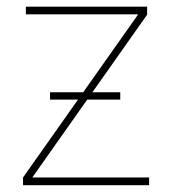

<svg xmlns="http://www.w3.org/2000/svg" viewBox="-20 -542 503 562"><path d="M47.4 0V-22.5L383.8 -499V-500H55.7V-522.5H410.6V-499L75.2 -23.4V-22.5H416.5V0ZM126.5 -250.5V-272H332V-250.5Z"/></svg>

Font: Inter 28pt Thin
Style: Regular
Weight: 250
Designer: Rasmus Andersson
Foundry: rsms
Version: Version 4.001;git-66647c0bb